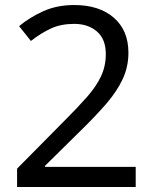

<svg xmlns="http://www.w3.org/2000/svg" viewBox="-20 -744 612 764"><path d="M520 0H48V-73L235 -262Q289 -316 326 -358Q363 -400 382 -440.5Q401 -481 401 -529Q401 -588 366 -618.5Q331 -649 275 -649Q223 -649 183.5 -631Q144 -613 103 -581L56 -640Q98 -675 152.5 -699.5Q207 -724 275 -724Q375 -724 433 -673.5Q491 -623 491 -534Q491 -478 468 -429Q445 -380 404 -332.5Q363 -285 308 -231L159 -84V-80H520Z"/></svg>

Font: Noto Sans Soyombo
Style: Regular
Weight: 400
Designer: Monotype Design Team
Foundry: Monotype Imaging Inc.
Version: Version 2.001; ttfautohint (v1.8.4.7-5d5b)